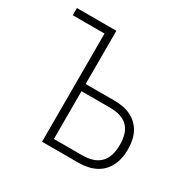

<svg xmlns="http://www.w3.org/2000/svg" viewBox="-157 -860 1014 1016"><g transform="rotate(30 350.5 -352.5)"><path d="M225 0V-661H31V-705H272V-380H448Q510 -380 552 -358Q594 -336 616.5 -294.5Q639 -253 639 -192Q639 -131 616 -87.5Q593 -44 550 -22Q507 0 446 0ZM272 -44H444Q517 -44 553.5 -80.5Q590 -117 590 -191Q590 -265 554.5 -300.5Q519 -336 446 -336H272Z"/></g></svg>

Font: Nunito Sans 7pt Condensed ExtraLight
Style: Regular
Weight: 250
Width: 3
Designer: Vernon Adams
Foundry: Vernon Adams
Version: Version 3.101;gftools[0.9.27]